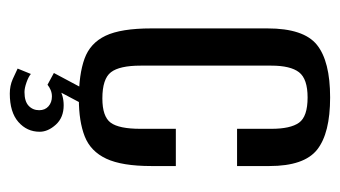

<svg xmlns="http://www.w3.org/2000/svg" viewBox="-171 -373 694 392"><g transform="rotate(90 176.0 -177.0)"><path d="M182 9Q132 9 100 -2.5Q68 -14 53 -45.5Q38 -77 38 -139V-376Q38 -450 71.5 -477Q105 -504 179 -504Q252 -504 285.5 -477.5Q319 -451 319 -380V-314H243V-384Q243 -423 230.5 -440.5Q218 -458 179 -458Q141 -458 127.5 -440.5Q114 -423 114 -384V-117Q114 -74 127.5 -56.5Q141 -39 181 -39Q218 -39 230.5 -56Q243 -73 243 -117V-189H319V-139Q319 -79 304 -47Q289 -15 258.5 -3Q228 9 182 9ZM171 150Q155 150 141.5 144Q128 138 120 134L131 107Q137 112 148.5 116Q160 120 168 120Q187 120 196 111.5Q205 103 205 90Q205 78 197 71Q189 64 177 64Q170 64 164 66.5Q158 69 153 73L129 60L161 0H193L166 51L160 49Q167 45 176 42.5Q185 40 195 40Q220 40 234.5 56Q249 72 249 89Q249 115 229 132.5Q209 150 171 150Z"/></g></svg>

Font: Alumni Sans Thin Medium
Style: Regular
Weight: 500
Version: Version 1.018